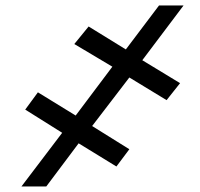

<svg xmlns="http://www.w3.org/2000/svg" viewBox="-20 -675 724 695"><path d="M448.2 -394.5 313.5 -218.8 448.2 -134.8 401.4 -72.3 264.6 -156.2 147.5 0H57.6L205.1 -194.3L71.3 -278.3L117.2 -340.8L253.9 -256.8L386.7 -433.6L249 -515.6L300.8 -579.1L435.5 -496.1L555.7 -655.3H644.5L495.1 -457L631.8 -374L583 -312.5Z"/></svg>

Font: Inter Display Black
Style: Italic
Weight: 900
Italic angle: -9.39999°
Designer: Rasmus Andersson
Foundry: rsms
Version: Version 4.000;git-a52131595